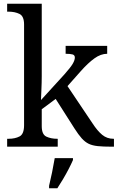

<svg xmlns="http://www.w3.org/2000/svg" viewBox="-20 -780 626 1021"><path d="M18 0V-42H26Q60 -42 84 -54.5Q108 -67 108 -114V-650Q108 -694 83.5 -706Q59 -718 26 -718H18V-760H202V-374Q202 -361 201.5 -340Q201 -319 200 -298Q199 -277 198.5 -262.5Q198 -248 198 -248L323 -385Q355 -421 366.5 -440.5Q378 -460 378 -474Q378 -487 366 -490.5Q354 -494 329 -494V-536H550V-494Q516 -494 482 -469.5Q448 -445 409 -401L339 -322L472 -124Q498 -84 523.5 -63Q549 -42 583 -42H586V0H572Q529 0 500 -3Q471 -6 451.5 -15.5Q432 -25 414.5 -44.5Q397 -64 376 -97L276 -254L202 -199V-109Q202 -65 226.5 -53.5Q251 -42 284 -42H287V0ZM241 208Q249 175 257 136Q265 97 271 61H368V71Q359 92 345 119Q331 146 315 173Q299 200 285 221H241Z"/></svg>

Font: Noto Serif Khitan Small Script
Style: Regular
Weight: 400
Designer: LIU Zhao, ZHANG Congyu, Kushim JIANG
Foundry: Guyu Beijing Co. Ltd.
Version: Version 1.000; ttfautohint (v1.8.4.7-5d5b)